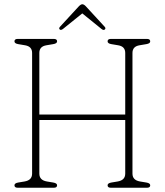

<svg xmlns="http://www.w3.org/2000/svg" viewBox="-20 -883 774 903"><path d="M165 -66.5Q165 -35.5 200.5 -29.5L230.5 -24.5Q248.5 -21.5 248.5 -11.5Q248.5 0 233 0H63.5Q48 0 48 -11.5Q48 -21.5 65.5 -24.5L95.5 -29.5Q131 -35.5 131 -66.5V-634Q131 -664.5 98 -670L65.5 -675.5Q48 -678.5 48 -688.5Q48 -700 63.5 -700H233Q248.5 -700 248.5 -688.5Q248.5 -678.5 230.5 -675.5L198 -670Q165 -664.5 165 -634V-344.5H569V-634Q569 -664.5 536 -670L503.5 -675.5Q486 -678.5 486 -688.5Q486 -700 501.5 -700H671Q686.5 -700 686.5 -688.5Q686.5 -678.5 668.5 -675.5L636 -670Q603 -664.5 603 -634V-66.5Q603 -35.5 638.5 -29.5L668.5 -24.5Q686.5 -21.5 686.5 -11.5Q686.5 0 671 0H501.5Q486 0 486 -11.5Q486 -21.5 503.5 -24.5L533.5 -29.5Q569 -35.5 569 -66.5V-318.5H165ZM472 -743.5Q466 -739.5 456.5 -747.5L367 -820L277 -747.5Q267.5 -740 262 -743.5Q254.5 -749 262.5 -757.5L350 -852.5Q360 -863 367 -863Q375 -863 384.5 -852.5L472 -757.5Q479.5 -749.5 472 -743.5Z"/></svg>

Font: Fraunces 72pt SuperSoft Thin
Style: Regular
Weight: 100
Version: Version 1.000;[b76b70a41]